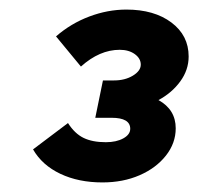

<svg xmlns="http://www.w3.org/2000/svg" viewBox="-20 -726 414 401"><path d="M194 -345Q144 -345 106 -363Q68 -381 49 -414L122 -469Q136 -447 154.5 -438Q173 -429 201 -429Q223 -429 237.5 -437Q252 -445 252 -457Q252 -480 213 -480H179L195 -558H218Q241 -558 257.5 -568Q274 -578 274 -591Q274 -604 261.5 -613Q249 -622 230 -622Q188 -622 149 -587L97 -650Q128 -677 166.5 -691.5Q205 -706 244 -706Q302 -706 338 -679Q374 -652 374 -608Q374 -580 356.5 -556Q339 -532 311 -517Q347 -497 347 -458Q347 -427 326.5 -401Q306 -375 271.5 -360Q237 -345 194 -345Z"/></svg>

Font: Red Hat Display Black
Style: Italic
Weight: 900
Italic angle: -12°
Designer: Pentagram, MCKL
Foundry: Pentagram, MCKL
Version: Version 1.023; ttfautohint (v1.8.3)